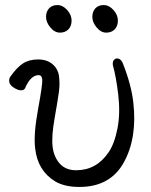

<svg xmlns="http://www.w3.org/2000/svg" viewBox="-20 -721 598 759"><path d="M446 -640Q446 -618 433.5 -605Q421 -592 400 -592Q379 -592 362 -612.5Q345 -633 345 -654Q345 -675 357 -688Q369 -701 390 -701Q411 -701 428.5 -681.5Q446 -662 446 -640ZM263 -640Q263 -618 250.5 -605Q238 -592 217 -592Q196 -592 179 -612.5Q162 -633 162 -654Q162 -675 174 -688Q186 -701 207 -701Q228 -701 245.5 -681.5Q263 -662 263 -640ZM426 -464V-468Q425 -478 430.5 -484Q436 -490 443 -490Q457 -490 465 -472Q499 -387 507 -316Q523 -176 469.5 -79Q416 18 294 18Q235 18 198 -4Q129 -46 119 -134Q112 -189 130.5 -289.5Q149 -390 147 -407Q145 -424 133 -424Q101 -424 79 -372Q75 -364 63 -364Q51 -364 34.5 -374.5Q18 -385 16.5 -397.5Q15 -410 21 -418Q46 -454 70.5 -470Q95 -486 130.5 -486Q166 -486 188 -467Q210 -448 213.5 -418.5Q217 -389 213 -358.5Q209 -328 196 -254.5Q183 -181 188 -140.5Q193 -100 216.5 -74Q240 -48 281 -48Q362 -48 410 -120Q433 -154 444.5 -214Q456 -274 447.5 -346Q439 -418 426 -464Z"/></svg>

Font: ToneOZ-Pinyin-WenKai-Regular
Style: Regular
Weight: 400
Designer: Fontworks Inc.
Foundry: ToneOZ
Version: Version 0.240331